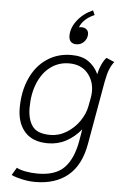

<svg xmlns="http://www.w3.org/2000/svg" viewBox="-63 -794 686 1056"><g transform="rotate(5 280.0 -266.0)"><path d="M40 191 65 149Q83 159 114.5 165Q146 171 181 171Q281 171 329 120.5Q377 70 394 -28L405 -93Q370 -50 324 -25Q278 0 223 0Q138 0 95 -49Q52 -98 52 -180Q52 -271 84 -343Q116 -415 175 -455Q234 -495 310 -495Q368 -495 404 -470.5Q440 -446 461 -402Q467 -433 480 -460Q493 -487 504 -496L548 -477Q532 -456 522.5 -431.5Q513 -407 505 -365L443 -15Q422 103 352.5 160.5Q283 218 172 218Q137 218 100 210Q63 202 40 191ZM428 -224 437 -272Q440 -289 440 -305Q440 -365 403.5 -406.5Q367 -448 302 -448Q245 -448 200.5 -415.5Q156 -383 131 -323.5Q106 -264 106 -186Q106 -122 133 -84.5Q160 -47 231 -47Q280 -47 322 -73Q364 -99 392 -139.5Q420 -180 428 -224ZM290 -600Q290 -644 322.5 -685.5Q355 -727 407 -750L418 -725Q387 -712 366 -692Q345 -672 338 -650Q343 -652 353 -652Q370 -652 380.5 -642.5Q391 -633 391 -617Q391 -592 373.5 -574Q356 -556 332 -556Q311 -556 300.5 -567.5Q290 -579 290 -600Z"/></g></svg>

Font: Niramit ExtraLight
Style: Italic
Weight: 200
Italic angle: -10°
Designer: Katatrad Aksorn Co.,Ltd.
Foundry: Cadson Demak Co.,Ltd.
Version: Version 1.000; ttfautohint (v1.6)